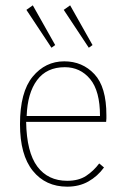

<svg xmlns="http://www.w3.org/2000/svg" viewBox="-20 -690 478 720"><path d="M232 10Q151 10 103 -49.5Q55 -109 55 -224Q55 -345 102.5 -402.5Q150 -460 221 -460Q289 -460 334 -412Q379 -364 379 -258Q379 -249 379 -245.5Q379 -242 378 -233H78Q80 -119 120 -65.5Q160 -12 232 -12Q275 -12 303 -30.5Q331 -49 352 -77L370 -62Q346 -29 311.5 -9.5Q277 10 232 10ZM80 -255H355Q355 -349 318 -393.5Q281 -438 223 -438Q155 -438 119 -389.5Q83 -341 80 -255ZM173 -511 79 -653 103 -670 187 -521ZM313 -511 219 -653 243 -670 327 -521Z"/></svg>

Font: Inconsolata SemiCondensed ExtraLight
Style: Regular
Weight: 200
Width: 4
Monospace: yes
Designer: Raph Levien, Cyreal, Brenton Simpson
Foundry: Raph Levien, Cyreal, Google
Version: Version 3.100; ttfautohint (v1.8.4.7-5d5b)